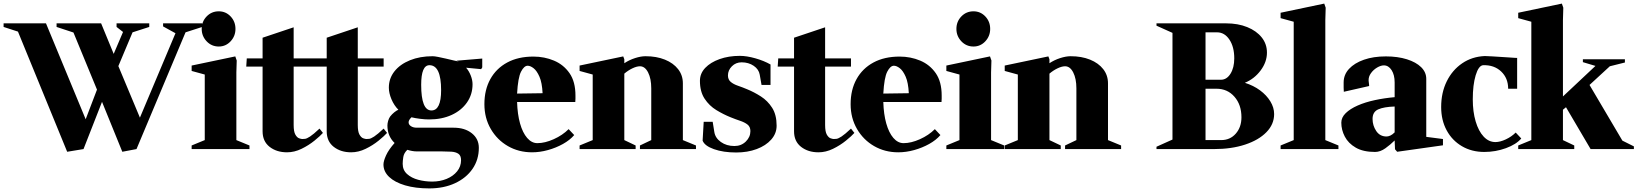

<svg xmlns="http://www.w3.org/2000/svg" viewBox="-44 -830 9117 1069"><path d="M330 15 56 -654 -24 -680V-700H212L433 -166L496 -331L365 -649L271 -680V-700H519L589 -530L641 -652L605 -680V-700H787V-680L694 -650L615 -462L735 -175L933 -645L864 -683V-700H1082V-680L989 -650L716 0L637 15L524 -263L421 0Z M1023 0V-20L1096 -50V-415L1023 -435V-465L1266 -516L1274 -493L1272 -427V-50L1345 -20V0ZM1174 -571Q1134 -571 1106.5 -600Q1079 -629 1079 -669Q1079 -710 1106.5 -738.5Q1134 -767 1174 -767Q1213 -767 1240 -738.5Q1267 -710 1267 -669Q1267 -629 1240 -600Q1213 -571 1174 -571Z M1554 18Q1496 18 1457 -12.5Q1418 -43 1418 -99V-459H1327L1330 -505H1418V-620L1591 -678V-505H1735V-459H1591V-134Q1591 -97 1600.5 -80.5Q1610 -64 1621.5 -60Q1633 -56 1639 -56Q1645 -56 1654.5 -57Q1664 -58 1682.5 -70Q1701 -82 1735 -114L1754 -90Q1739 -73 1707 -47Q1675 -21 1635 -1.5Q1595 18 1554 18Z M1911 18Q1853 18 1814 -12.5Q1775 -43 1775 -99V-459H1684L1687 -505H1775V-620L1948 -678V-505H2092V-459H1948V-134Q1948 -97 1957.5 -80.5Q1967 -64 1978.5 -60Q1990 -56 1996 -56Q2002 -56 2011.5 -57Q2021 -58 2039.5 -70Q2058 -82 2092 -114L2111 -90Q2096 -73 2064 -47Q2032 -21 1992 -1.5Q1952 18 1911 18Z M2346 219Q2269 219 2211.5 202Q2154 185 2122.5 155Q2091 125 2091 86Q2091 67 2105.5 35Q2120 3 2153 -34Q2113 -72 2113 -131Q2113 -143 2117 -157Q2121 -171 2128 -181Q2138 -194 2151 -204.5Q2164 -215 2174 -219Q2150 -243 2135.5 -277.5Q2121 -312 2121 -342Q2121 -393 2152 -432.5Q2183 -472 2238.5 -494.5Q2294 -517 2365 -517Q2375 -517 2395.5 -513Q2416 -509 2439.5 -503.5Q2463 -498 2482 -493.5Q2501 -489 2507.5 -488Q2514 -487 2500 -491L2497 -492L2641 -504V-455L2635 -445L2551 -453Q2567 -435 2577 -409.5Q2587 -384 2587 -361Q2587 -304 2556 -259.5Q2525 -215 2470.5 -190Q2416 -165 2345 -165Q2322 -165 2294.5 -168.5Q2267 -172 2247 -177L2245 -175Q2231 -161 2231 -149Q2231 -136 2244 -127.5Q2257 -119 2276 -119H2482Q2544 -119 2583 -88Q2622 -57 2622 -7Q2622 59 2587 110Q2552 161 2489.5 190Q2427 219 2346 219ZM2358 -215Q2412 -215 2412 -328Q2412 -467 2347 -467Q2301 -467 2301 -358Q2301 -215 2358 -215ZM2362 181Q2406 181 2442.5 166Q2479 151 2501 124Q2523 97 2523 62Q2523 36 2508 26Q2493 16 2469 14.5Q2445 13 2416 13H2276Q2264 13 2250 10.5Q2236 8 2224 4Q2205 22 2201.5 44Q2198 66 2198 82Q2198 117 2222.5 139Q2247 161 2284.5 171Q2322 181 2362 181Z M2918 18Q2844 18 2784 -16.5Q2724 -51 2688.5 -112Q2653 -173 2653 -250Q2653 -330 2686 -389.5Q2719 -449 2780 -482Q2841 -515 2926 -515Q2987 -515 3040.5 -492.5Q3094 -470 3127 -422.5Q3160 -375 3160 -298Q3160 -291 3160 -280.5Q3160 -270 3159 -262H2835Q2837 -194 2851.5 -142.5Q2866 -91 2891 -62Q2916 -33 2948 -33Q2990 -33 3039 -55Q3088 -77 3122 -111L3153 -78Q3129 -50 3090.5 -28.5Q3052 -7 3007 5.5Q2962 18 2918 18ZM2894 -464Q2874 -464 2857 -431Q2840 -398 2835 -309L2977 -311Q2974 -370 2959.5 -403Q2945 -436 2927 -450Q2909 -464 2894 -464Z M3183 0V-20L3256 -50V-415L3183 -435V-465L3426 -516L3432 -500V-478Q3459 -496 3491.5 -506.5Q3524 -517 3550 -517Q3611 -517 3658 -498Q3705 -479 3731.5 -445Q3758 -411 3758 -366V-50L3831 -20V0H3519V-20L3582 -50V-338Q3582 -392 3564.5 -426.5Q3547 -461 3519 -461Q3501 -461 3477 -449.5Q3453 -438 3432 -420V-50L3495 -20V0Z M4055 19Q3983 19 3931 0.5Q3879 -18 3868 -47L3874 -152H3924L3933 -96Q3938 -62 3969.5 -39.5Q4001 -17 4045 -17Q4083 -17 4108.5 -42Q4134 -67 4134 -100Q4134 -124 4118 -136.5Q4102 -149 4076.5 -157.5Q4051 -166 4024 -177Q3984 -193 3944.5 -217Q3905 -241 3879 -280.5Q3853 -320 3853 -380Q3853 -421 3882.5 -452Q3912 -483 3962.5 -501Q4013 -519 4075 -519Q4113 -519 4161 -505.5Q4209 -492 4246 -471V-357H4196L4186 -414Q4181 -444 4152.5 -463.5Q4124 -483 4085 -483Q4053 -483 4031 -461Q4009 -439 4009 -410Q4009 -387 4024.5 -374Q4040 -361 4065 -352.5Q4090 -344 4116 -333Q4155 -317 4192.5 -293Q4230 -269 4255 -230Q4280 -191 4280 -130Q4280 -87 4250 -53Q4220 -19 4169 0Q4118 19 4055 19Z M4513 18Q4455 18 4416 -12.5Q4377 -43 4377 -99V-459H4286L4289 -505H4377V-620L4550 -678V-505H4694V-459H4550V-134Q4550 -97 4559.5 -80.5Q4569 -64 4580.5 -60Q4592 -56 4598 -56Q4604 -56 4613.5 -57Q4623 -58 4641.5 -70Q4660 -82 4694 -114L4713 -90Q4698 -73 4666 -47Q4634 -21 4594 -1.5Q4554 18 4513 18Z M4957 18Q4883 18 4823 -16.5Q4763 -51 4727.5 -112Q4692 -173 4692 -250Q4692 -330 4725 -389.5Q4758 -449 4819 -482Q4880 -515 4965 -515Q5026 -515 5079.5 -492.5Q5133 -470 5166 -422.5Q5199 -375 5199 -298Q5199 -291 5199 -280.5Q5199 -270 5198 -262H4874Q4876 -194 4890.5 -142.5Q4905 -91 4930 -62Q4955 -33 4987 -33Q5029 -33 5078 -55Q5127 -77 5161 -111L5192 -78Q5168 -50 5129.5 -28.5Q5091 -7 5046 5.5Q5001 18 4957 18ZM4933 -464Q4913 -464 4896 -431Q4879 -398 4874 -309L5016 -311Q5013 -370 4998.5 -403Q4984 -436 4966 -450Q4948 -464 4933 -464Z M5225 0V-20L5298 -50V-415L5225 -435V-465L5468 -516L5476 -493L5474 -427V-50L5547 -20V0ZM5376 -571Q5336 -571 5308.5 -600Q5281 -629 5281 -669Q5281 -710 5308.5 -738.5Q5336 -767 5376 -767Q5415 -767 5442 -738.5Q5469 -710 5469 -669Q5469 -629 5442 -600Q5415 -571 5376 -571Z M5550 0V-20L5623 -50V-415L5550 -435V-465L5793 -516L5799 -500V-478Q5826 -496 5858.5 -506.5Q5891 -517 5917 -517Q5978 -517 6025 -498Q6072 -479 6098.5 -445Q6125 -411 6125 -366V-50L6198 -20V0H5886V-20L5949 -50V-338Q5949 -392 5931.5 -426.5Q5914 -461 5886 -461Q5868 -461 5844 -449.5Q5820 -438 5799 -420V-50L5862 -20V0Z M6395 0V-13L6484 -53V-647L6395 -687V-700H6782Q6849 -700 6900.5 -679Q6952 -658 6981 -621.5Q7010 -585 7010 -537Q7010 -485 6975 -438Q6940 -391 6887 -369Q6935 -354 6971.5 -327Q7008 -300 7029 -265.5Q7050 -231 7050 -195Q7050 -138 7007 -94Q6964 -50 6888.5 -25Q6813 0 6715 0ZM6732 -650H6668V-386H6754Q6786 -386 6807 -419.5Q6828 -453 6828 -505Q6828 -569 6801 -609.5Q6774 -650 6732 -650ZM6729 -336H6668V-50H6755Q6805 -50 6836.5 -86Q6868 -122 6868 -177Q6868 -247 6829 -291.5Q6790 -336 6729 -336Z M7086 0V-20L7159 -50V-709L7086 -729V-759L7329 -810L7337 -787L7335 -718V-50L7408 -20V0Z M7612 16Q7546 16 7504.5 -8Q7463 -32 7443.5 -69.5Q7424 -107 7424 -147Q7424 -176 7448.5 -200Q7473 -224 7515 -242.5Q7557 -261 7610.5 -272.5Q7664 -284 7721 -289V-371Q7721 -413 7704 -439.5Q7687 -466 7661 -466Q7644 -466 7623.5 -454Q7603 -442 7589 -422.5Q7575 -403 7576 -381Q7578 -368 7578.5 -359.5Q7579 -351 7579 -351L7438 -319Q7437 -327 7437 -341.5Q7437 -356 7437 -371Q7437 -414 7467 -446.5Q7497 -479 7550 -497.5Q7603 -516 7672 -516Q7738 -516 7789 -500Q7840 -484 7868.5 -456Q7897 -428 7897 -391V-68L7990 -56V-21L7735 15L7723 1L7721 -48Q7698 -25 7669.5 -4.5Q7641 16 7612 16ZM7676 -70Q7685 -70 7696.5 -75Q7708 -80 7721 -93V-237Q7661 -235 7629.5 -221Q7598 -207 7598 -168Q7598 -131 7618.5 -100.5Q7639 -70 7676 -70Z M8220 16Q8150 16 8095.5 -16Q8041 -48 8010.5 -104.5Q7980 -161 7980 -234Q7980 -314 8011 -377Q8042 -440 8097 -477.5Q8152 -515 8223 -518Q8228 -518 8266.5 -516Q8305 -514 8360 -510Q8377 -509 8389 -508Q8401 -507 8403 -508V-336H8353Q8353 -395 8314 -432Q8275 -469 8213 -467Q8188 -464 8172 -410.5Q8156 -357 8156 -277Q8156 -208 8172 -154Q8188 -100 8216.5 -69.5Q8245 -39 8282 -39Q8308 -39 8340 -54Q8372 -69 8395 -92L8426 -59Q8398 -26 8340.5 -5Q8283 16 8220 16Z M8409 0V-20L8482 -50V-709L8409 -729V-759L8652 -810L8660 -787L8658 -718V-293L8839 -463L8769 -484V-500H9003V-482L8919 -461L8806 -357L8989 -47L9053 -15V0H8812L8675 -233L8658 -219V-50L8721 -20V0Z"/></svg>

Font: Wittgenstein Black
Style: Regular
Weight: 900
Designer: Jörg Drees
Foundry: Jörg Drees
Version: Version 1.303; ttfautohint (v1.8.4.7-5d5b)